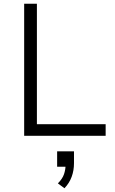

<svg xmlns="http://www.w3.org/2000/svg" viewBox="-20 -725 613 1025"><path d="M109 0V-705H177V-62H544V0ZM324 280 289 254Q313 230 321.5 205.5Q330 181 330 155L344 165H285V83H375V146Q375 185 362.5 219Q350 253 324 280Z"/></svg>

Font: Nunito Sans 8pt Light
Style: Regular
Weight: 300
Version: Version 3.101;gftools[0.9.27]